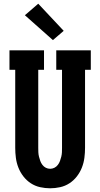

<svg xmlns="http://www.w3.org/2000/svg" viewBox="-20 -1006 540 1034"><path d="M250 8Q223 8 196 2Q169 -4 146 -19Q123 -34 106 -56Q89 -78 79 -103.5Q69 -129 65.5 -156Q62 -183 62 -210V-630H31V-735H217V-630H186V-210Q186 -198 186.5 -186Q187 -174 190 -162Q193 -150 197 -139Q201 -128 208.5 -118Q216 -108 227 -102.5Q238 -97 250 -97Q262 -97 273 -102.5Q284 -108 291.5 -118Q299 -128 303 -139Q307 -150 310 -162Q313 -174 313.5 -186Q314 -198 314 -210V-630H283V-735H469V-630H438V-210Q438 -183 434.5 -156Q431 -129 421 -103.5Q411 -78 394 -56Q377 -34 354 -19Q331 -4 304 2Q277 8 250 8ZM265 -790 114 -924 186 -986 323 -840Z"/></svg>

Font: Iosevka Slab Extrabold
Style: Regular
Weight: 800
Monospace: yes
Designer: Belleve Invis
Foundry: Belleve Invis
Version: Version 11.1.1; ttfautohint (v1.8.3)